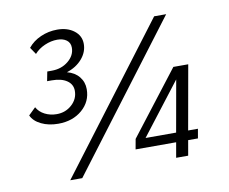

<svg xmlns="http://www.w3.org/2000/svg" viewBox="-79 -810 1106 928"><g transform="rotate(-10 474.0 -346.0)"><path d="M52 -325 87 -359Q100 -335 126.5 -321.5Q153 -308 185 -308Q228 -308 259 -336Q290 -364 290 -404Q290 -436 263 -454.5Q236 -473 189 -473H166L175 -519H197Q245 -519 278.5 -546.5Q312 -574 312 -612Q312 -636 294.5 -649Q277 -662 249 -662Q218 -662 187 -648.5Q156 -635 136 -612L113 -646Q137 -676 175.5 -693Q214 -710 257 -710Q307 -710 339.5 -685Q372 -660 372 -620Q372 -580 343.5 -547Q315 -514 268 -499Q306 -489 327 -463Q348 -437 348 -402Q348 -341 301.5 -301Q255 -261 184 -261Q137 -261 101 -278.5Q65 -296 52 -325ZM730 -692H789L252 18H193ZM729 -74H530L539 -124L779 -435H852L796 -120H844L836 -74H788L775 0H716ZM737 -120 782 -373 587 -120Z"/></g></svg>

Font: Sarabun Light
Style: Italic
Weight: 300
Italic angle: -10°
Designer: Suppakit Chalermlarp | Katatrad Co.,Ltd.
Foundry: Cadson Demak Co.,Ltd.
Version: Version 1.000; ttfautohint (v1.6)